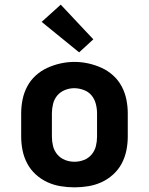

<svg xmlns="http://www.w3.org/2000/svg" viewBox="-20 -797 640 825"><path d="M300 8Q270 8 240 3Q210 -2 183 -14.5Q156 -27 133.5 -47.5Q111 -68 97 -94.5Q83 -121 77 -150.5Q71 -180 71 -210V-310Q71 -340 77 -369.5Q83 -399 97 -425.5Q111 -452 133.5 -472.5Q156 -493 183.5 -505.5Q211 -518 240.5 -524.5Q270 -531 300 -531Q330 -531 359.5 -524.5Q389 -518 416.5 -505.5Q444 -493 466.5 -472.5Q489 -452 503 -425.5Q517 -399 523 -369.5Q529 -340 529 -310V-210Q529 -180 523 -150.5Q517 -121 503 -94.5Q489 -68 466.5 -47.5Q444 -27 417 -14.5Q390 -2 360 3Q330 8 300 8ZM300 -102Q321 -102 340.5 -109.5Q360 -117 373.5 -133Q387 -149 392 -169Q397 -189 397 -210V-310Q397 -331 391.5 -351.5Q386 -372 373 -387.5Q360 -403 339.5 -410.5Q319 -418 299 -418Q278 -418 258.5 -410Q239 -402 226 -386.5Q213 -371 208 -350.5Q203 -330 203 -310V-210Q203 -189 208 -169Q213 -149 226.5 -133Q240 -117 259.5 -109.5Q279 -102 300 -102ZM320 -572 159 -703 241 -777 381 -628Z"/></svg>

Font: Iosevka Custom XBdEx
Style: Regular
Weight: 800
Width: 7
Monospace: yes
Designer: Belleve Invis
Foundry: Belleve Invis
Version: Version 11.2.4; ttfautohint (v1.8.4)